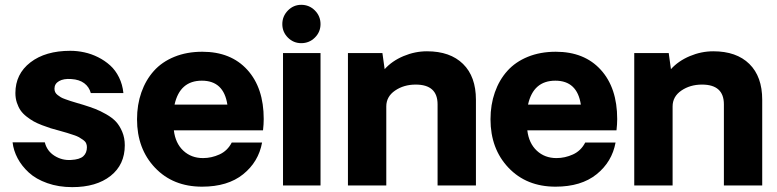

<svg xmlns="http://www.w3.org/2000/svg" viewBox="-20 -770 3224 797"><path d="M279.8 6.8Q223.1 6.8 176.3 -9.8Q129.4 -26.4 99.9 -53.5Q70.3 -80.6 53.2 -112.8Q36.1 -145 32.2 -179.2H166Q174.8 -143.1 206.3 -123.3Q237.8 -103.5 274.9 -106Q311 -107.9 325.9 -121.6Q340.8 -135.3 340.8 -159.2Q340.8 -168 337.4 -175.5Q334 -183.1 324.5 -189.7Q314.9 -196.3 307.9 -200.4Q300.8 -204.6 283.7 -210.2Q266.6 -215.8 258.1 -218.5Q249.5 -221.2 228 -227.1Q205.6 -232.9 190.9 -237.5Q176.3 -242.2 155 -250.2Q133.8 -258.3 119.9 -266.1Q106 -273.9 90.3 -286.1Q74.7 -298.3 65.4 -311.8Q56.2 -325.2 50 -343.8Q43.9 -362.3 43.9 -383.8Q43.9 -462.9 106.2 -511Q168.5 -559.1 272 -559.1Q301.3 -559.1 330.3 -552.7Q359.4 -546.4 387.2 -532.5Q415 -518.6 437.3 -498.5Q459.5 -478.5 474.1 -448.7Q488.8 -418.9 492.2 -383.8H356.9Q350.1 -409.2 329.6 -424.6Q309.1 -439.9 275.9 -441.9Q244.1 -444.3 225.1 -433.3Q206.1 -422.4 206.1 -401.9Q206.1 -394 209 -387.7Q211.9 -381.3 219 -375.7Q226.1 -370.1 232.7 -366.2Q239.3 -362.3 252 -357.9Q264.6 -353.5 273.2 -350.6Q281.7 -347.7 298.8 -342.8Q315.9 -337.9 325.2 -335Q355 -325.7 375.2 -317.9Q395.5 -310.1 420.9 -295.7Q446.3 -281.2 461.4 -264.9Q476.6 -248.5 487.3 -223.1Q498 -197.8 498 -167Q498 -86.4 439 -39.8Q379.9 6.8 279.8 6.8Z M1074.7 -275.9Q1074.7 -254.9 1071.8 -229H701.7Q708 -175.3 741 -144.5Q773.9 -113.8 822.8 -113.8Q857.9 -113.8 891.1 -128.9Q924.3 -144 941.9 -178.2H1067.9Q1053.2 -98.1 989.3 -46.6Q925.3 4.9 818.8 4.9Q698.2 4.9 623.5 -73.7Q548.8 -152.3 548.8 -274.9Q548.8 -335.4 566.9 -386.7Q585 -438 618.7 -475.6Q652.3 -513.2 703.9 -534.2Q755.4 -555.2 819.8 -555.2Q938.5 -555.2 1006.6 -480.2Q1074.7 -405.3 1074.7 -275.9ZM817.9 -435.1Q726.6 -435.1 704.6 -335.9H923.8Q908.7 -435.1 817.9 -435.1Z M1230.5 -590.8Q1198.2 -590.8 1175 -614Q1151.9 -637.2 1151.9 -669.9Q1151.9 -702.6 1175 -726.3Q1198.2 -750 1230.5 -750Q1263.7 -750 1287.1 -726.6Q1310.5 -703.1 1310.5 -669.9Q1310.5 -637.2 1287.1 -614Q1263.7 -590.8 1230.5 -590.8ZM1154.8 -549.8H1310.5V0H1154.8Z M1752.4 -557.1Q1848.6 -557.1 1902.1 -504.6Q1955.6 -452.1 1955.6 -356V0H1796.4V-336.9Q1796.4 -418.9 1705.6 -418.9Q1656.2 -418.9 1619.9 -394Q1583.5 -369.1 1583.5 -328.1V0H1424.3V-549.8H1567.4L1576.7 -482.9Q1607.4 -517.1 1655 -537.1Q1702.6 -557.1 1752.4 -557.1Z M2542 -275.9Q2542 -254.9 2539.1 -229H2168.9Q2175.3 -175.3 2208.3 -144.5Q2241.2 -113.8 2290 -113.8Q2325.2 -113.8 2358.4 -128.9Q2391.6 -144 2409.2 -178.2H2535.2Q2520.5 -98.1 2456.5 -46.6Q2392.6 4.9 2286.1 4.9Q2165.5 4.9 2090.8 -73.7Q2016.1 -152.3 2016.1 -274.9Q2016.1 -335.4 2034.2 -386.7Q2052.2 -438 2085.9 -475.6Q2119.6 -513.2 2171.1 -534.2Q2222.7 -555.2 2287.1 -555.2Q2405.8 -555.2 2473.9 -480.2Q2542 -405.3 2542 -275.9ZM2285.2 -435.1Q2193.8 -435.1 2171.9 -335.9H2391.1Q2376 -435.1 2285.2 -435.1Z M2940.9 -557.1Q3037.1 -557.1 3090.6 -504.6Q3144 -452.1 3144 -356V0H2984.9V-336.9Q2984.9 -418.9 2894 -418.9Q2844.7 -418.9 2808.3 -394Q2772 -369.1 2772 -328.1V0H2612.8V-549.8H2755.9L2765.1 -482.9Q2795.9 -517.1 2843.5 -537.1Q2891.1 -557.1 2940.9 -557.1Z"/></svg>

Font: Oakes Grotesk Bold
Style: Regular
Weight: 700
Designer: Samuel Oakes
Foundry: Samuel Oakes
Version: Version 1.000;PS 001.000;hotconv 1.0.88;makeotf.lib2.5.64775